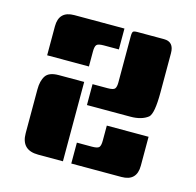

<svg xmlns="http://www.w3.org/2000/svg" viewBox="-80 -583 679 666"><g transform="rotate(15 259.0 -250.0)"><path d="M333 -500H430Q466 -500 466 -459V-318Q466 -242 450 -228Q427 -210 387 -210H231V-285H285Q306 -285 311 -291.5Q316 -298 316 -314V-481Q316 -496 321 -498Q326 -500 333 -500ZM201 0H112Q51 0 51 -61V-218Q51 -249 63 -267Q75 -285 110 -285H201ZM466 -159V-55Q466 0 411 0H231V-75H285Q306 -75 311 -81.5Q316 -88 316 -105V-159ZM288 -425H234Q213 -425 208 -418.5Q203 -412 203 -395V-341H53V-445Q53 -500 108 -500H288Z"/></g></svg>

Font: Keania One
Style: Regular
Weight: 400
Designer: Julia Petretta
Foundry: Julia Petretta
Version: Version 1.003